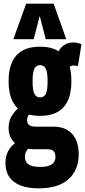

<svg xmlns="http://www.w3.org/2000/svg" viewBox="-20 -809 465 1049"><path d="M199 -176Q166 -176 139 -183Q128 -171 128 -152Q128 -117 174 -117H272Q338 -117 374 -77.5Q410 -38 410 33Q410 121 354 170.5Q298 220 192 220Q104 220 57 185Q10 150 10 82Q10 44 24 17.5Q38 -9 62 -27Q27 -58 27 -110Q27 -145 41.5 -171Q56 -197 78 -216Q27 -263 27 -365Q27 -554 199 -554Q260 -554 300 -529Q328 -577 379 -577Q405 -577 425 -567L406 -448Q400 -449 394.5 -450Q389 -451 381 -451Q370 -451 361 -444Q370 -409 370 -365Q370 -176 199 -176ZM199 -277Q220 -277 230 -296Q240 -315 240 -365Q240 -415 230 -434Q220 -453 199 -453Q178 -453 168 -434Q158 -415 158 -365Q158 -315 168 -296Q178 -277 199 -277ZM116 48Q116 76 136 89.5Q156 103 200 103Q283 103 283 49Q283 27 272.5 16.5Q262 6 236 6H162Q147 6 134 4Q116 21 116 48ZM53 -595 123 -789H273L342 -595H230L197 -722L164 -595Z"/></svg>

Font: Georama Condensed
Style: Bold
Weight: 700
Width: 3
Designer: Jean-Baptiste Levee
Foundry: Production Type
Version: Version 1.000